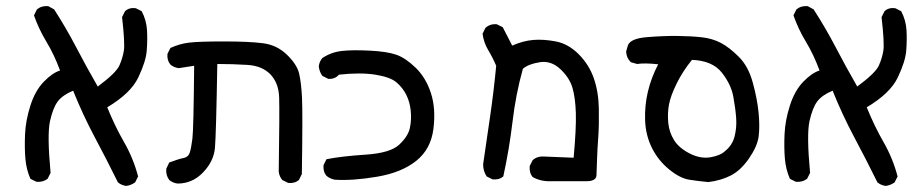

<svg xmlns="http://www.w3.org/2000/svg" viewBox="-20 -487 3040 632"><path d="M395.5 125Q379.9 123 368.2 113.3Q331.1 38.1 291.5 -36.1Q252 -110.4 220.7 -188.5Q185.5 -173.8 169.9 -152.8Q154.3 -131.8 144.5 -87.9Q134.8 -43.9 146.5 82L136.7 101.6Q121.1 113.3 99.6 111.3L80.1 101.6Q66.4 70.3 63.5 34.7Q60.5 -1 62.5 -45.9Q64.5 -90.8 80.1 -139.6Q95.7 -188.5 124 -217.8Q152.3 -247.1 177.7 -254.9Q158.2 -307.6 132.8 -349.6Q107.4 -391.6 91.8 -436.5L101.6 -456.1Q117.2 -468.8 138.7 -466.8L158.2 -456.1Q197.3 -395.5 231 -331.1Q264.6 -266.6 301.8 -202.1Q362.3 -247.1 373 -271.5Q383.8 -295.9 387.7 -320.3Q391.6 -344.7 381.8 -430.7L391.6 -450.2Q405.3 -462.9 426.8 -460L446.3 -450.2Q461.9 -420.9 463.9 -387.7Q465.8 -354.5 462.9 -319.3Q460 -284.2 435.1 -231.9Q410.2 -179.7 333 -133.8Q358.4 -71.3 388.7 -18.6Q418.9 34.2 434.6 93.8L424.8 113.3Q411.1 123 395.5 125Z M564.5 117.2Q548.8 115.2 537.1 105.5Q525.4 89.8 527.3 68.4L537.1 47.9Q568.4 36.1 584 33.2Q599.6 30.3 604.5 15.6Q609.4 1 613.3 -30.3Q617.2 -61.5 619.1 -270.5L568.4 -262.7Q552.7 -264.6 541 -274.4Q529.3 -288.1 531.2 -309.6L541 -329.1Q570.3 -342.8 602.5 -346.7Q634.8 -350.6 717.3 -350.6Q799.8 -350.6 845.7 -344.7Q891.6 -338.9 924.8 -306.6Q958 -274.4 964.8 -244.1Q971.7 -213.9 974.1 -165.5Q976.6 -117.2 973.6 85.9L963.9 105.5Q950.2 117.2 928.7 115.2L909.2 105.5Q899.4 93.8 897.5 78.1Q900.4 -117.2 898.9 -165.5Q897.5 -213.9 870.1 -242.2Q842.8 -270.5 793.9 -273.4Q745.1 -276.4 695.3 -276.4Q691.4 -43.9 687.5 0Q683.6 43.9 648.4 80.6Q613.3 117.2 564.5 117.2Z M1082 104.5Q1066.4 101.6 1054.7 91.8Q1043 78.1 1044.9 56.6L1054.7 37.1Q1103.5 27.3 1184.1 22Q1264.6 16.6 1293.9 -10.7Q1323.2 -38.1 1329.1 -65.4Q1335 -92.8 1332 -122.1Q1329.1 -151.4 1317.4 -174.8Q1305.7 -198.2 1285.2 -215.8Q1264.6 -233.4 1215.3 -241.2Q1166 -249 1095.7 -241.2Q1082 -225.6 1060.5 -227.5L1041 -237.3Q1031.2 -251 1029.3 -268.6Q1031.2 -284.2 1041 -295.9Q1070.3 -315.4 1105.5 -319.3Q1140.6 -323.2 1197.8 -320.3Q1254.9 -317.4 1285.2 -306.6Q1315.4 -295.9 1348.6 -263.7Q1381.8 -231.4 1398.4 -180.7Q1415 -129.9 1406.7 -63Q1398.4 3.9 1350.1 42.5Q1301.8 81.1 1221.2 94.7Q1140.6 108.4 1082 104.5Z M1795.9 109.4Q1760.7 111.3 1733.4 95.7Q1721.7 82 1723.6 59.6L1733.4 40Q1749 26.4 1772.5 28.3L1868.2 32.2Q1877 -63.5 1875.5 -114.3Q1874 -165 1864.3 -198.2Q1854.5 -231.4 1824.2 -259.8Q1793.9 -288.1 1756.8 -282.2Q1719.7 -276.4 1701.2 -260.7Q1677.7 -176.8 1667 -85.9Q1656.2 4.9 1636.7 93.8Q1623 105.5 1601.6 103.5L1582 93.8Q1570.3 76.2 1570.3 53.7Q1582 -26.4 1593.8 -107.4Q1605.5 -188.5 1613.3 -270.5Q1601.6 -297.9 1586.9 -322.3Q1572.3 -346.7 1568.4 -376L1578.1 -395.5Q1593.8 -409.2 1615.2 -407.2L1634.8 -397.5L1666 -336.9Q1701.2 -352.5 1734.9 -355.5Q1768.6 -358.4 1809.6 -350.6Q1850.6 -342.8 1884.8 -308.6Q1918.9 -274.4 1934.6 -229.5Q1950.2 -184.6 1951.2 -128.9Q1952.1 -73.2 1949.2 -34.2Q1946.3 4.9 1945.3 37.1Q1944.3 69.3 1943.4 90.3Q1942.4 111.3 1903.3 109.4Z M2311.5 112.3Q2279.3 109.4 2248.5 104.5Q2217.8 99.6 2182.1 70.3Q2146.5 41 2126 0Q2105.5 -41 2103.5 -90.3Q2101.6 -139.6 2112.8 -186Q2124 -232.4 2146.5 -275.4Q2102.5 -280.3 2077.1 -276.4L2056.6 -282.2Q2042 -295.9 2041 -317.4L2046.9 -337.9Q2055.7 -360.4 2109.4 -364.7Q2163.1 -369.1 2209 -368.7Q2254.9 -368.2 2290 -364.3Q2325.2 -360.4 2353 -345.7Q2380.9 -331.1 2412.1 -299.8Q2443.4 -268.6 2458 -214.8Q2472.7 -161.1 2477.1 -115.2Q2481.4 -69.3 2477.1 -37.1Q2472.7 -4.9 2445.3 34.7Q2418 74.2 2385.3 90.8Q2352.5 107.4 2311.5 112.3ZM2366.2 10.7Q2390.6 -8.8 2397.9 -37.6Q2405.3 -66.4 2403.3 -96.7Q2401.4 -127 2394 -168Q2386.7 -209 2356 -248Q2325.2 -287.1 2257.8 -290Q2227.5 -252.9 2207.5 -212.4Q2187.5 -171.9 2182.1 -143.1Q2176.8 -114.3 2179.7 -83Q2182.6 -51.8 2198.7 -25.9Q2214.8 0 2250 18.1Q2285.2 36.1 2317.9 30.8Q2350.6 25.4 2366.2 10.7Z M2895.5 125Q2879.9 123 2868.2 113.3Q2831.1 38.1 2791.5 -36.1Q2752 -110.4 2720.7 -188.5Q2685.5 -173.8 2669.9 -152.8Q2654.3 -131.8 2644.5 -87.9Q2634.8 -43.9 2646.5 82L2636.7 101.6Q2621.1 113.3 2599.6 111.3L2580.1 101.6Q2566.4 70.3 2563.5 34.7Q2560.5 -1 2562.5 -45.9Q2564.5 -90.8 2580.1 -139.6Q2595.7 -188.5 2624 -217.8Q2652.3 -247.1 2677.7 -254.9Q2658.2 -307.6 2632.8 -349.6Q2607.4 -391.6 2591.8 -436.5L2601.6 -456.1Q2617.2 -468.8 2638.7 -466.8L2658.2 -456.1Q2697.3 -395.5 2731 -331.1Q2764.6 -266.6 2801.8 -202.1Q2862.3 -247.1 2873 -271.5Q2883.8 -295.9 2887.7 -320.3Q2891.6 -344.7 2881.8 -430.7L2891.6 -450.2Q2905.3 -462.9 2926.8 -460L2946.3 -450.2Q2961.9 -420.9 2963.9 -387.7Q2965.8 -354.5 2962.9 -319.3Q2960 -284.2 2935.1 -231.9Q2910.2 -179.7 2833 -133.8Q2858.4 -71.3 2888.7 -18.6Q2918.9 34.2 2934.6 93.8L2924.8 113.3Q2911.1 123 2895.5 125Z"/></svg>

Font: JasonHandwriting4
Style: Regular
Weight: 400
Version: Version 1.01.21